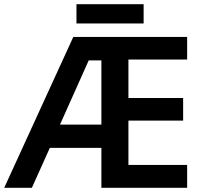

<svg xmlns="http://www.w3.org/2000/svg" viewBox="-20 -889 965 909"><path d="M866 0H460V-189H216L131 0H0L327 -714H866V-607H588V-425H847V-318H588V-108H866ZM264 -299H460V-603H400ZM660 -869V-778H342V-869Z"/></svg>

Font: Noto Sans SemiBold
Style: Regular
Weight: 600
Designer: Monotype Design Team
Foundry: Monotype Imaging Inc.
Version: Version 2.007